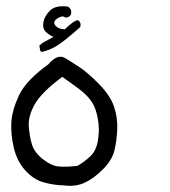

<svg xmlns="http://www.w3.org/2000/svg" viewBox="-20 -413 540 610"><path d="M183 176Q149 175 117.5 166Q86 157 60 128Q34 99 24 57Q14 15 16 -23.5Q18 -62 40 -109.5Q62 -157 134 -209Q163 -243 187 -228.5Q211 -214 235 -198Q259 -182 294.5 -146Q330 -110 342 -75Q354 -40 352.5 -3Q351 34 343.5 65Q336 96 307 125Q278 154 249 167.5Q220 181 183 176ZM226 114Q247 102 266 84.5Q285 67 290.5 36.5Q296 6 293 -20Q290 -46 283 -66Q276 -86 261.5 -102.5Q247 -119 225.5 -134.5Q204 -150 178 -169Q111 -119 90 -81Q69 -43 71.5 -11Q74 21 81.5 46Q89 71 116 92.5Q143 114 167 116Q191 118 226 114ZM113 -248 108 -251 105 -268 114 -276 150 -296Q138 -300 126 -311.5Q114 -323 118 -343Q122 -363 139.5 -380Q157 -397 196 -392Q210 -383 205 -366Q197 -355 186 -358Q179 -365 162.5 -354.5Q146 -344 156 -332Q166 -320 186 -320Q216 -349 228 -349Q239 -341 235 -327Q184 -282 161.5 -268Q139 -254 113 -248Z"/></svg>

Font: NaniFont Regular
Style: Regular
Weight: 400
Designer: Nanigashitei
Version: Version 1.036